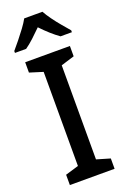

<svg xmlns="http://www.w3.org/2000/svg" viewBox="-177 -995 685 1049"><g transform="rotate(-20 166.0 -470.5)"><path d="M296 0H36V-60L113 -83V-630L36 -654V-714H296V-654L218 -630V-83L296 -60ZM219 -941Q231 -919 250.5 -892Q270 -865 292 -839Q314 -813 332 -792V-781H266Q218 -815 166 -870Q140 -844 114.5 -820.5Q89 -797 66 -781H1V-792Q19 -813 40.5 -839.5Q62 -866 81.5 -892.5Q101 -919 113 -941Z"/></g></svg>

Font: Noto Sans Ethiopic SemiCondensed Medium
Style: Regular
Weight: 500
Width: 4
Designer: Monotype Design Team
Foundry: Monotype Imaging Inc.
Version: Version 2.102; ttfautohint (v1.8.4.7-5d5b)